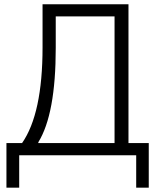

<svg xmlns="http://www.w3.org/2000/svg" viewBox="-20 -718 746 888"><path d="M9.8 149.9V-56.2H82Q176.8 -192.4 176.8 -499V-698.2H574.2V-56.2H668V149.9H609.9V0H68.8V149.9ZM157.2 -56.2H509.8V-642.1H237.8V-496.1Q237.8 -190.4 157.2 -60.1Z"/></svg>

Font: Anuphan Light
Style: Regular
Weight: 300
Designer: Mike Abbink, Paul van der Laan, Pieter van Rosmalen, Mint Tantisuwanna
Foundry: Bold Monday; Cadson Demak
Version: Version 3.002;hotconv 1.0.109;makeotfexe 2.5.65596